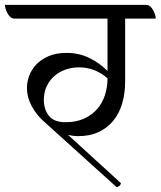

<svg xmlns="http://www.w3.org/2000/svg" viewBox="-59 -722 656 784"><path d="M119 -227Q89 -254 70 -289.5Q51 -325 51 -363Q51 -387 60 -412Q69 -437 88.5 -458Q108 -479 139 -492.5Q170 -506 213 -506Q264 -506 306.5 -485Q349 -464 380 -432V-646H0Q-9 -646 -16 -652Q-23 -658 -28 -667Q-33 -676 -36 -685.5Q-39 -695 -39 -702H538Q547 -702 554 -696Q561 -690 566 -681Q571 -672 574 -662.5Q577 -653 577 -646H452V-389Q452 -341 440 -300Q428 -259 404 -229.5Q380 -200 344 -183Q308 -166 259 -166Q241 -166 219 -171L435 26Q433 34 427.5 38Q422 42 417 42ZM208 -223Q252 -223 284 -237.5Q316 -252 337.5 -276.5Q359 -301 369.5 -333.5Q380 -366 380 -402Q356 -424 326 -435.5Q296 -447 265 -447Q235 -447 209 -438Q183 -429 163 -411.5Q143 -394 131.5 -369.5Q120 -345 120 -314Q120 -276 140.5 -249.5Q161 -223 208 -223Z"/></svg>

Font: Gotu
Style: Regular
Weight: 400
Designer: Sarang Kulkarni & Kailash Malviya
Foundry: Ek Type
Version: Version 2.320;hotconv 1.0.109;makeotfexe 2.5.65596; ttfautoh